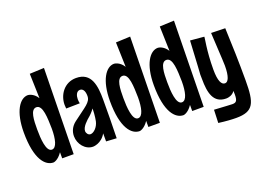

<svg xmlns="http://www.w3.org/2000/svg" viewBox="-120 -1001 2028 1478"><g transform="rotate(-20 894.0 -262.0)"><path d="M215 -691 221 -489C189 -541 144 -542 144 -542C78 -542 17 -453 17 -282C17 -60 88 13 154 13C154 13 190 11 227 -44V6H321L333 -696ZM230 -236C230 -152 215 -84 176 -84C129 -84 122 -193 122 -269C122 -342 124 -432 174 -432C227 -432 228 -324 230 -236Z M678 -311C678 -424 664 -539 538 -539C441 -539 385 -456 385 -375C385 -365 386 -355 387 -344L499 -346C496 -359 495 -371 495 -381C495 -409 506 -443 535 -443C558 -443 574 -422 574 -379C574 -327 526 -306 423 -227C385 -198 370 -160 370 -123C370 -58 419 3 482 3C482 3 550 3 589 -67V-1L674 4C677 -107 678 -209 678 -311ZM568 -173C558 -128 523 -94 496 -94C478 -94 464 -113 464 -131C464 -165 506 -203 536 -228C536 -228 558 -247 578 -275C577 -213 568 -173 568 -173Z M921 -691 927 -489C895 -541 850 -542 850 -542C784 -542 723 -453 723 -282C723 -60 794 13 860 13C860 13 896 11 933 -44V6H1027L1039 -696ZM936 -236C936 -152 921 -84 882 -84C835 -84 828 -193 828 -269C828 -342 830 -432 880 -432C933 -432 934 -324 936 -236Z M1280 -691 1286 -489C1254 -541 1209 -542 1209 -542C1143 -542 1082 -453 1082 -282C1082 -60 1153 13 1219 13C1219 13 1255 11 1292 -44V6H1386L1398 -696ZM1295 -236C1295 -152 1280 -84 1241 -84C1194 -84 1187 -193 1187 -269C1187 -342 1189 -432 1239 -432C1292 -432 1293 -324 1295 -236Z M1749 -506 1634 -509C1647 -274 1648 -254 1648 -236C1648 -147 1629 -108 1603 -108C1574 -108 1554 -144 1554 -238C1554 -395 1579 -500 1575 -500L1462 -510C1441 -102 1447 -302 1447 -200C1447 -87 1467 5 1572 5C1588 5 1622 0 1643 -31C1644 -20 1644 -11 1644 -3C1644 51 1632 62 1601 62C1601 62 1548 60 1453 54L1449 161C1509 169 1557 172 1593 172C1736 172 1759 111 1759 -76C1759 -224 1755 -365 1749 -506Z"/></g></svg>

Font: Mouse Memoirs
Style: Regular
Weight: 400
Designer: Astigmatic (AOETI)
Foundry: Astigmatic (AOETI)
Version: Version 1.000